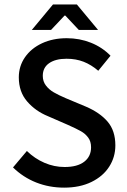

<svg xmlns="http://www.w3.org/2000/svg" viewBox="-20 -840 579 872"><path d="M393.6 -170.9Q393.6 -197.8 380.4 -215.3Q367.2 -232.9 347.4 -244.1Q327.6 -255.4 287.1 -273.4L197.3 -312.5Q141.1 -335.4 103.3 -379.2Q65.4 -422.9 65.4 -488.8Q65.4 -539.6 93.5 -580.1Q121.6 -620.6 171.1 -643.6Q220.7 -666.5 283.2 -666.5Q341.3 -666.5 392.8 -646Q444.3 -625.5 481.9 -586.9L426.3 -518.6Q394.5 -545.9 359.6 -559.6Q324.7 -573.2 282.2 -573.2Q232.4 -573.2 203.4 -553.2Q174.3 -533.2 174.3 -495.6Q174.3 -470.2 188.5 -451.7Q202.6 -433.1 224.1 -420.7Q245.6 -408.2 278.8 -394L368.7 -356.4Q433.1 -329.1 468.5 -287.8Q503.9 -246.6 503.9 -179.7Q503.9 -126.5 475.8 -82.8Q447.8 -39.1 395 -13.4Q342.3 12.2 271.5 12.2Q203.6 12.2 144.3 -11.2Q85 -34.7 39.1 -79.6L102.1 -154.3Q137.7 -119.6 181.9 -100.6Q226.1 -81.5 273.4 -81.5Q331.5 -81.5 362.5 -105.5Q393.6 -129.4 393.6 -170.9ZM425.3 -704.1H337.9L276.9 -769H272.9L211.9 -704.1H124.5L220.7 -819.8H329.1Z"/></svg>

Font: Varta
Style: Bold
Weight: 700
Designer: Joana Correia, Viktoriya Grabowska, Eben Sorkin
Foundry: Sorkin Type
Version: Version 1.002; ttfautohint (v1.3) -l 8 -r 24 -G 200 -x 12 -H